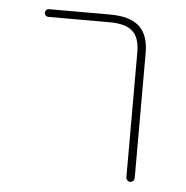

<svg xmlns="http://www.w3.org/2000/svg" viewBox="-43 -586 587 606"><g transform="rotate(5 250.0 -283.5)"><path d="M377.9 -37.1V-432.6Q377.9 -479.5 355.5 -499Q334 -519.5 282.2 -519.5H87.9Q83 -519.5 79.6 -522.9Q76.2 -526.4 76.2 -531.2Q76.2 -536.1 79.6 -540Q83 -543.9 87.9 -543.9H282.2Q344.7 -543.9 375 -516.6Q404.3 -489.3 404.3 -432.6V-37.1Q404.3 -31.2 400.4 -27.3Q396.5 -23.4 391.1 -23.4Q385.7 -23.4 381.8 -27.3Q377.9 -31.2 377.9 -37.1Z"/></g></svg>

Font: Rounded-L Mgen+ 2m thin
Style: Regular
Weight: 100
Designer: [Source Han Sans]
Ryoko NISHIZUKA  (kana & ideographs); Paul D. Hunt (Latin, Greek & Cyrillic); Wenlong ZHANG  (bopomofo
Version: Version 1.059.20150602